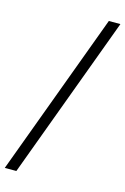

<svg xmlns="http://www.w3.org/2000/svg" viewBox="-130 -809 637 977"><g transform="rotate(15 188.5 -320.5)"><path d="M-1 109 317 -750H378L60 109Z"/></g></svg>

Font: Mukta Light
Style: Regular
Weight: 300
Designer: Girish Dalvi and Yashodeep Gholap
Foundry: Ek Type
Version: Version 2.538;PS 1.002;hotconv 16.6.51;makeotf.lib2.5.65220;